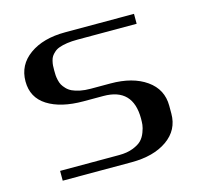

<svg xmlns="http://www.w3.org/2000/svg" viewBox="-89 -684 844 785"><g transform="rotate(-15 333.5 -291.5)"><path d="M250 -291.5Q154.3 -291.5 97.9 -327.1Q41.5 -362.8 41.5 -431.2Q41.5 -501 99.1 -542.2Q156.7 -583.5 250 -583.5H541.5V-541.5H291.5Q266.1 -541.5 246.6 -538.6Q227.1 -535.6 213.9 -531Q200.7 -526.4 191.7 -518.3Q182.6 -510.3 177.7 -502.9Q172.9 -495.6 170.2 -484.4Q167.5 -473.1 167 -464.8Q166.5 -456.5 166.5 -443.8Q166.5 -432.1 167 -423.8Q167.5 -415.5 170.2 -403.3Q172.9 -391.1 177.7 -382.3Q182.6 -373.5 191.9 -363.8Q201.2 -354 214.1 -347.9Q227.1 -341.8 246.8 -337.6Q266.6 -333.5 291.5 -333.5H375Q468.8 -333.5 526.1 -293.2Q583.5 -252.9 583.5 -183.1V-149.9Q583.5 -80.6 526.1 -40.3Q468.8 0 375 0H83.5V-41.5H333.5Q367.7 -41.5 392.6 -51.3Q417.5 -61 429.7 -73.7Q441.9 -86.4 449 -105.5Q456.1 -124.5 457.3 -136.5Q458.5 -148.4 458.5 -162.6Q458.5 -291.5 333.5 -291.5Z"/></g></svg>

Font: Gputeks
Style: Bold
Weight: 600
Width: 8
Version: Version 0.9